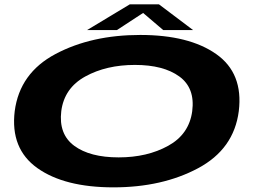

<svg xmlns="http://www.w3.org/2000/svg" viewBox="-20 -840 1158 868"><path d="M493 7Q713.5 7 875.5 -79.5Q1037.5 -166 1059.5 -337.5Q1080.5 -509 957.5 -595.5Q834.5 -682 614 -682Q393.5 -682 231.2 -596Q69 -510 46.5 -337.5Q26 -167.5 148.8 -80.2Q271.5 7 493 7ZM516.5 -128.5Q386.5 -128.5 315.5 -181Q244.5 -233.5 257 -337.5Q270.5 -442 365.5 -494.2Q460.5 -546.5 590 -546.5Q719 -546.5 790.8 -494.2Q862.5 -442 849 -337.5Q835 -233 740.2 -180.8Q645.5 -128.5 516.5 -128.5ZM373.5 -704H508.5L627 -781.5L718 -704H853L698.5 -820.5H567Z"/></svg>

Font: Anybody ExtraExpanded
Style: Bold Italic
Weight: 700
Width: 8
Italic angle: -10°
Version: Version 1.113;gftools[0.9.25]